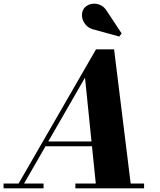

<svg xmlns="http://www.w3.org/2000/svg" viewBox="-68 -1036 882 1056"><path d="M19 0 460 -764.5H559.5L654 0H461.5L399.5 -609L49 0ZM-48.5 0V-26.5H171.5V0ZM346.5 0V-26.5H724.5V0ZM181 -231.5V-258H511V-231.5ZM588 -835 452 -872.5Q421 -879 403.5 -899.5Q386 -920 383.2 -944.8Q380.5 -969.5 393.5 -989Q402 -1001 417.5 -1008.5Q433 -1016 451.8 -1015.8Q470.5 -1015.5 488.8 -1005.8Q507 -996 520.5 -974L601 -852Z"/></svg>

Font: Bodoni Moda 9pt ExtraBold
Style: Italic
Weight: 800
Italic angle: -13°
Designer: Owen Earl
Foundry: indestructible type
Version: Version 2.004